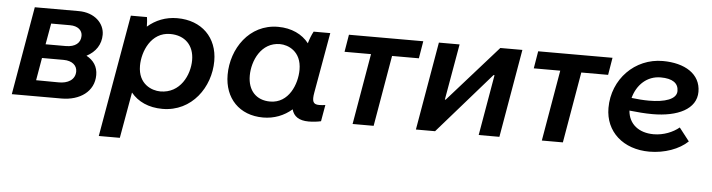

<svg xmlns="http://www.w3.org/2000/svg" viewBox="-46 -729 4181 1127"><g transform="rotate(5 2045.0 -165.0)"><path d="M30 0H323C430 0 514 -57 514 -155C514 -204 490 -240 447 -263C501 -291 531 -337 531 -394C531 -461 473 -520 379 -520H120ZM165 -94 188 -227H315C367 -227 395 -200 395 -166C395 -116 351 -92 297 -93ZM202 -309 224 -433H335C382 -433 408 -409 408 -377C408 -335 377 -309 321 -309Z M560 200H684L732 -71C773 -21 836 9 918 9C1092 9 1197 -144 1197 -297C1197 -435 1104 -529 959 -529C891 -529 832 -505 785 -464C785 -486 783 -508 781 -520H686ZM897 -92C847 -92 765 -123 765 -232C765 -316 813 -433 926 -433C1013 -433 1067 -378 1067 -291C1067 -203 1014 -92 897 -92Z M1779 8C1805 8 1830 5 1852 0L1869 -97C1857 -95 1845 -94 1832 -94C1796 -94 1789 -113 1798 -164L1861 -520H1763C1752 -500 1742 -474 1735 -449C1696 -499 1633 -530 1553 -530C1383 -530 1282 -377 1282 -224C1282 -86 1371 8 1511 8C1576 8 1634 -15 1680 -55C1691 -14 1723 8 1779 8ZM1573 -430C1620 -430 1700 -399 1700 -290C1700 -205 1654 -89 1544 -89C1462 -89 1412 -143 1412 -230C1412 -318 1462 -430 1573 -430Z M1954 -418H2110L2038 0H2162L2234 -418H2392L2409 -520H1971Z M2411 0H2524L2837 -358H2843L2781 0H2903L2993 -520H2863L2570 -190H2565L2623 -520H2501Z M3069 -418H3225L3153 0H3277L3349 -418H3507L3524 -520H3086Z M3787 10C3876 10 3962 -21 4013 -70L3953 -147C3917 -117 3862 -94 3803 -94C3716 -94 3656 -141 3650 -220C3696 -215 3742 -211 3786 -211C3935 -211 4044 -263 4044 -365C4044 -470 3950 -527 3820 -527C3656 -527 3526 -395 3526 -225C3526 -85 3633 10 3787 10ZM3656 -295C3677 -374 3736 -430 3816 -430C3886 -430 3921 -405 3921 -359C3921 -310 3852 -288 3759 -288C3725 -288 3690 -291 3656 -295Z"/></g></svg>

Font: Fixel Display SemiBold
Style: Italic
Weight: 600
Italic angle: -10°
Designer: AlfaBravo + MacPaw
Foundry: Kyrylo Tkachov, Marchela Mozhyna, Serhii Makarenko, Maria Weinstein, Zakhar Kryvoshyya
Version: Version 1.210;Glyphs 3.2 (3217)